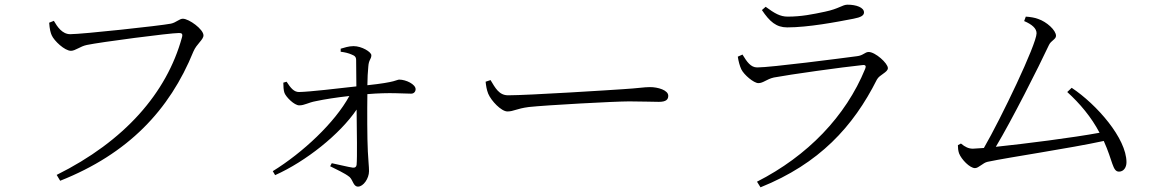

<svg xmlns="http://www.w3.org/2000/svg" viewBox="-20 -757 4980 820"><path d="M280 -611C245 -611 224 -644 210 -668L190 -660C192 -632 196 -617 201 -606C211 -583 256 -540 283 -540C302 -540 322 -559 351 -565C408 -577 705 -616 744 -616C755 -616 762 -614 757 -597C692 -360 512 -154 222 -10L237 15C527 -100 704 -286 806 -537C820 -570 849 -587 849 -606C849 -632 787 -677 761 -677C746 -677 733 -661 710 -656C664 -647 331 -611 280 -611Z M1155 -9C1287 -68 1432 -184 1503 -289C1504 -198 1506 -83 1503 -53C1502 -44 1496 -40 1487 -41C1465 -44 1427 -54 1397 -60L1390 -47C1417 -33 1452 -18 1473 -1C1488 13 1489 40 1509 40C1532 40 1556 5 1556 -26C1556 -48 1553 -66 1551 -110C1548 -166 1548 -286 1549 -355C1645 -363 1702 -357 1736 -357C1748 -357 1755 -366 1755 -376C1755 -397 1714 -417 1685 -417C1674 -417 1673 -406 1549 -393C1549 -420 1551 -453 1553 -473C1555 -503 1566 -504 1566 -521C1566 -535 1525 -560 1490 -560C1469 -560 1449 -553 1435 -549V-536C1452 -534 1469 -530 1482 -524C1495 -519 1501 -514 1501 -500L1502 -388C1421 -379 1305 -365 1257 -364C1236 -364 1222 -380 1204 -408L1190 -404C1190 -390 1191 -370 1195 -360C1202 -342 1237 -307 1258 -307C1281 -307 1296 -319 1329 -325C1366 -333 1418 -341 1472 -347C1410 -233 1273 -105 1145 -26Z M2075 -415 2054 -408C2056 -390 2058 -375 2065 -357C2078 -326 2121 -281 2147 -281C2174 -281 2185 -293 2239 -300C2313 -308 2606 -324 2667 -324C2726 -324 2761 -322 2794 -322C2826 -322 2834 -333 2834 -348C2834 -372 2790 -385 2756 -385C2730 -385 2706 -380 2639 -376C2597 -373 2236 -350 2150 -350C2111 -350 2095 -382 2075 -415Z M3131 -515C3134 -495 3139 -476 3146 -461C3157 -438 3199 -402 3219 -402C3240 -402 3254 -419 3285 -426C3354 -439 3576 -470 3663 -479C3677 -481 3680 -475 3675 -463C3592 -260 3429 -91 3213 19L3228 43C3479 -58 3624 -216 3725 -417C3736 -438 3772 -448 3772 -466C3772 -487 3718 -535 3690 -535C3674 -535 3667 -520 3640 -517C3572 -508 3272 -469 3214 -469C3186 -469 3170 -493 3151 -524ZM3625 -677C3657 -683 3670 -691 3670 -704C3670 -725 3637 -737 3600 -737C3577 -737 3565 -720 3503 -707C3451 -696 3403 -686 3344 -686C3312 -686 3288 -700 3250 -728L3234 -714C3267 -665 3295 -640 3342 -640C3432 -640 3553 -663 3625 -677Z M4071 -137C4071 -125 4072 -114 4076 -102C4086 -76 4122 -39 4144 -39C4160 -39 4178 -62 4198 -66C4293 -86 4546 -123 4694 -155C4733 -69 4731 -24 4759 -24C4779 -24 4791 -42 4791 -64C4791 -166 4664 -311 4557 -382L4538 -364C4591 -316 4641 -257 4676 -190C4562 -169 4358 -143 4233 -130C4302 -245 4415 -469 4460 -565C4469 -584 4490 -589 4490 -604C4490 -628 4450 -664 4414 -676C4402 -681 4380 -685 4361 -686L4354 -667C4387 -653 4407 -636 4407 -615C4407 -568 4255 -251 4182 -125L4135 -122C4117 -122 4102 -129 4084 -144Z"/></svg>

Font: Noto Serif SC Light
Style: Regular
Weight: 300
Designer: Ryoko NISHIZUKA 西塚涼子 (kana & ideographs); Frank Grießhammer (Latin, Greek & Cyrillic); Wenlong ZHANG 张文龙 (bopomofo); San
Foundry: Adobe
Version: Version 2.001;hotconv 1.1.0;makeotfexe 2.6.0